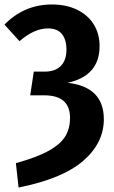

<svg xmlns="http://www.w3.org/2000/svg" viewBox="-21 -728 508 858"><path d="M424 -522Q424 -389 281 -358Q443 -340 443 -195Q443 -89 350.5 -9Q258 71 62 110L50 1Q145 -25 198 -55Q251 -85 271.5 -120Q292 -155 292 -201Q292 -302 177 -302H114L130 -408H179Q226 -408 251 -433.5Q276 -459 276 -507Q276 -550 256 -575.5Q236 -601 193 -601Q132 -601 66 -544L-1 -618Q87 -708 211 -708Q276 -708 324.5 -684Q373 -660 398.5 -618Q424 -576 424 -522Z"/></svg>

Font: Fira Sans Condensed SemiBold
Style: Regular
Weight: 600
Width: 3
Designer: bBox Type GmbH & Carrois Corporate GbR & Edenspiekermann AG
Foundry: bBox Type GmbH & Carrois Corporate GbR & Edenspiekermann AG
Version: Version 4.301